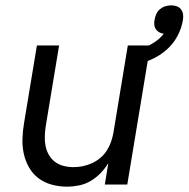

<svg xmlns="http://www.w3.org/2000/svg" viewBox="-20 -690 705 718"><path d="M230 8Q201 8 173.5 0.5Q146 -7 124 -23.5Q102 -40 88.5 -64Q75 -88 69 -115Q63 -142 64 -171.5Q65 -201 70 -230L118 -520H201L151 -218Q148 -199 147.5 -180Q147 -161 150.5 -143.5Q154 -126 163 -110.5Q172 -95 186 -84.5Q200 -74 218 -69.5Q236 -65 255 -65Q272 -65 289.5 -68.5Q307 -72 323.5 -79.5Q340 -87 354.5 -99Q369 -111 379 -126.5Q389 -142 395 -159Q401 -176 404 -193L458 -520H542L456 0H372L385 -80Q373 -60 356 -42.5Q339 -25 318.5 -13Q298 -1 275 3.5Q252 8 230 8ZM488 -447 473 -498Q490 -502 506 -507.5Q522 -513 537.5 -520.5Q553 -528 567.5 -539Q582 -550 592 -564Q583 -565 575 -569.5Q567 -574 562.5 -581Q558 -588 557 -597.5Q556 -607 558 -616Q560 -627 564.5 -637.5Q569 -648 578 -655.5Q587 -663 598 -666.5Q609 -670 620 -670Q631 -670 641 -666.5Q651 -663 657 -655Q663 -647 664.5 -636.5Q666 -626 664 -615Q659 -584 643.5 -555Q628 -526 603 -504Q578 -482 548 -468.5Q518 -455 488 -447Z"/></svg>

Font: Zed Sans Extended
Style: Italic
Weight: 400
Width: 7
Italic angle: -9°
Designer: Belleve Invis
Foundry: Belleve Invis
Version: Version 1.0.0; ttfautohint (v1.8.4)